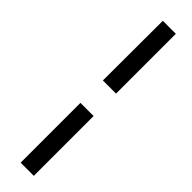

<svg xmlns="http://www.w3.org/2000/svg" viewBox="-327 -760 908 908"><g transform="rotate(45 127.0 -306.0)"><path d="M98 -381 99 -781H186V-381ZM98 169V-231H186V169Z"/></g></svg>

Font: Taylor Sans Upright Semi Bold
Style: Regular
Weight: 600
Italic angle: -8°
Designer: Natanael Gama
Version: Version 1.001 September 8, 2015